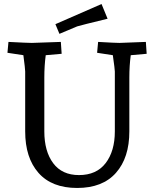

<svg xmlns="http://www.w3.org/2000/svg" viewBox="-20 -918 767 953"><path d="M704 -710 708 -651 629 -644Q622 -592 622 -533V-266Q622 -135 555.5 -60Q489 15 363 15Q237 15 171 -60Q105 -135 105 -266V-563Q105 -576 96 -644L17 -656L22 -710Q118 -705 138 -705L282 -710L286 -651L207 -644Q200 -592 200 -533V-266Q200 -167 244 -108Q288 -49 372 -49Q459 -49 504.5 -108.5Q550 -168 550 -266V-563Q550 -574 540 -644L462 -656L467 -710Q553 -705 573 -705ZM484 -898 514 -825Q382 -793 363 -787L275 -750L255 -798Z"/></svg>

Font: Andada
Style: Regular
Weight: 400
Designer: Carolina Giovagnoli
Foundry: Carolina Giovagnoli
Version: Version 1.003